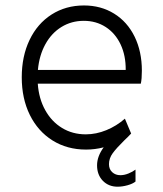

<svg xmlns="http://www.w3.org/2000/svg" viewBox="-20 -543 602 707"><path d="M60.1 -258.3Q60.1 -335.9 88.9 -396Q117.7 -456.1 169.9 -489.5Q222.2 -522.9 289.1 -522.9Q351.6 -522.9 400.1 -492.9Q448.7 -462.9 475.6 -408.2Q502.4 -353.5 502.4 -282.7Q502.4 -252.4 498.5 -234.9H119.1Q123 -179.7 146.5 -137.5Q169.9 -95.2 208.5 -71.8Q247.1 -48.3 295.9 -48.3Q334 -48.3 371.6 -63.7Q409.2 -79.1 439.9 -106L462.9 -51.3Q450.7 -38.1 438 -26.4Q408.7 2.4 395 21.2Q381.3 40 381.3 61.5Q381.3 80.1 393.3 91.1Q405.3 102.1 423.3 102.1Q438 102.1 453.4 95.7Q468.8 89.4 479 81.5V125.5Q468.8 133.8 449.5 139.2Q430.2 144.5 413.1 144.5Q379.9 144.5 358.6 122.6Q337.4 100.6 337.4 65.9Q337.4 32.7 361.8 -0.5Q329.6 7.8 296.9 7.8Q227.1 7.8 173.3 -25.9Q119.6 -59.6 89.8 -119.9Q60.1 -180.2 60.1 -258.3ZM442.9 -285.6Q443.4 -338.4 424.1 -379.4Q404.8 -420.4 369.4 -443.4Q334 -466.3 288.6 -466.3Q243.2 -466.3 206.5 -443.8Q169.9 -421.4 147.2 -380.4Q124.5 -339.4 119.6 -285.6Z"/></svg>

Font: Reddit Mono Light
Style: Regular
Weight: 300
Monospace: yes
Designer: Stephen Hutchings
Foundry: Reddit
Version: Version 1.011